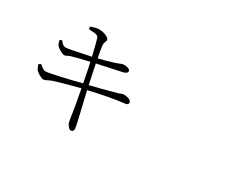

<svg xmlns="http://www.w3.org/2000/svg" viewBox="-124 -1100 1749 1489"><g transform="rotate(30 750.0 -356.0)"><path d="M332 -711.9 329.1 -734.4Q375 -751 402.3 -751Q435.5 -751 465.8 -737.3Q496.1 -723.6 496.1 -709Q496.1 -702.1 489.7 -687Q483.4 -671.9 485.4 -654.3Q489.3 -619.1 502.9 -549.8Q564.5 -564.5 629.9 -585Q647.5 -590.8 662.1 -596.2Q676.8 -601.6 684.1 -605Q691.4 -608.4 695.3 -608.4Q719.7 -611.3 741.2 -604.5Q762.7 -597.7 762.7 -582Q762.7 -563.5 725.6 -554.7Q642.6 -538.1 510.7 -508.8Q516.6 -480.5 528.8 -422.4Q541 -364.3 546.9 -335.9Q634.8 -356.4 769.5 -393.6Q786.1 -397.5 796.9 -402.8Q807.6 -408.2 811.5 -408.2Q842.8 -410.2 866.2 -400.4Q889.6 -390.6 889.6 -376Q889.6 -354.5 862.3 -352.5Q734.4 -337.9 555.7 -295.9Q597.7 -117.2 607.4 -75.2Q625 0 625 12.7Q625 22.5 619.1 30.8Q613.3 39.1 602.5 39.1Q589.8 39.1 576.2 22.9Q562.5 6.8 558.6 -10.7Q556.6 -17.6 553.2 -38.6Q549.8 -59.6 544.9 -92.8Q540 -126 536.1 -147.5Q534.2 -160.2 510.7 -286.1Q410.2 -261.7 288.1 -224.6Q271.5 -218.8 251 -208Q230.5 -197.3 218.8 -197.3Q206.1 -197.3 182.6 -210.4Q159.2 -223.6 146.5 -238.3Q138.7 -249 127 -281.2L146.5 -293Q183.6 -259.8 200.2 -259.8Q221.7 -259.8 322.3 -282.2Q422.9 -304.7 502.9 -326.2Q486.3 -416 467.8 -499Q364.3 -474.6 313.5 -460Q301.8 -456.1 288.1 -448.7Q274.4 -441.4 265.6 -441.4Q252 -441.4 227.1 -455.6Q202.1 -469.7 192.4 -482.4Q181.6 -497.1 175.8 -525.4L194.3 -534.2Q195.3 -533.2 201.2 -525.9Q207 -518.6 209 -517.1Q210.9 -515.6 216.3 -510.3Q221.7 -504.9 225.1 -503.4Q228.5 -502 233.9 -500Q239.3 -498 245.1 -498Q267.6 -498 459 -539.1Q425.8 -680.7 417 -694.3Q413.1 -700.2 402.3 -704.1Q391.6 -708 381.8 -709Q372.1 -710 355.5 -710.4Q338.9 -710.9 332 -711.9Z"/></g></svg>

Font: Bpmf Zihi Serif Light
Style: Light
Weight: 300
Foundry: But Ko
Version: Version 1.320